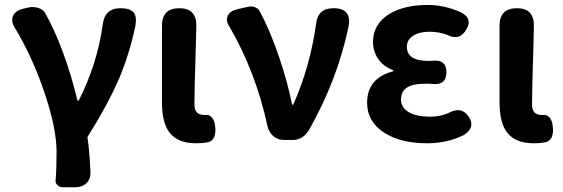

<svg xmlns="http://www.w3.org/2000/svg" viewBox="-20 -581 2338 797"><path d="M242.2 196.3Q227.5 196.3 218.3 187.5Q209 178.7 210.9 166Q214.8 123 214.8 49.8Q214.8 -47.9 165 -195.3Q116.2 -340.8 43.9 -461.9Q24.4 -491.2 33.7 -514.2Q43 -537.1 77.1 -544.9L97.7 -549.8Q118.2 -554.7 139.6 -547.9Q159.2 -541 166 -529.3Q204.1 -462.9 240.2 -367.2Q277.3 -265.6 301.8 -163.1H306.6Q383.8 -315.4 406.2 -477.5Q414.1 -546.9 479.5 -546.9Q519.5 -546.9 534.2 -529.8Q548.8 -512.7 542 -473.6Q517.6 -357.4 475.6 -257.8Q429.7 -150.4 342.8 -11.7Q351.6 42 355.5 135.7Q356.4 162.1 338.9 179.2Q321.3 196.3 293 196.3H282.2Z M793.9 13.7Q716.8 13.7 682.6 -32.2Q652.3 -73.2 652.3 -155.3V-350.6V-474.6Q652.3 -546.9 724.6 -546.9Q796.9 -546.9 794.9 -470.7Q793.9 -434.6 792 -360.4Q787.1 -206.1 787.1 -148.4Q787.1 -124 797.9 -113.8Q808.6 -103.5 831.1 -103.5Q832 -103.5 833 -103.5Q847.7 -106.4 859.4 -93.8Q869.1 -82 872.1 -64.5Q881.8 -3.9 846.7 8.8Q824.2 13.7 793.9 13.7Z M1158.2 0Q1132.8 0 1114.3 -16.1Q1095.7 -32.2 1089.8 -59.6Q1042 -282.2 930.7 -473.6Q916 -496.1 925.8 -516.1Q935.5 -536.1 966.8 -543L969.7 -543.9L1009.8 -552.7Q1024.4 -556.6 1038.1 -551.3Q1051.8 -545.9 1057.6 -535.2Q1099.6 -458 1138.7 -343.8Q1174.8 -237.3 1192.4 -146.5H1197.3Q1266.6 -301.8 1292 -481.4Q1298.8 -546.9 1364.3 -546.9Q1441.4 -546.9 1426.8 -470.7Q1381.8 -252.9 1263.7 -43Q1238.3 0 1195.3 0Z M1752.9 13.7Q1644.5 13.7 1576.2 -29.3Q1503.9 -75.2 1503.9 -154.3Q1503.9 -256.8 1612.3 -285.2V-290Q1572.3 -303.7 1548.8 -337.9Q1528.3 -369.1 1528.3 -406.2Q1528.3 -481.4 1596.7 -523.4Q1659.2 -560.5 1755.9 -560.5Q1827.1 -560.5 1896.5 -528.3Q1942.4 -502.9 1916 -459Q1887.7 -409.2 1835.9 -436.5Q1801.8 -449.2 1762.7 -449.2Q1720.7 -449.2 1694.8 -432.6Q1668.9 -416 1668.9 -386.7Q1668.9 -328.1 1758.8 -328.1Q1771.5 -328.1 1778.3 -329.1Q1833 -334 1833 -281.2Q1833 -227.5 1778.3 -232.4Q1771.5 -232.4 1758.8 -233.4Q1747.1 -233.4 1741.2 -233.4Q1644.5 -233.4 1644.5 -168Q1644.5 -134.8 1676.3 -115.7Q1708 -96.7 1767.6 -96.7Q1806.6 -96.7 1840.8 -111.3Q1896.5 -142.6 1926.8 -94.7Q1954.1 -51.8 1905.3 -20.5Q1836.9 13.7 1752.9 13.7Z M2195.3 13.7Q2118.2 13.7 2084 -32.2Q2053.7 -73.2 2053.7 -155.3V-350.6V-474.6Q2053.7 -546.9 2126 -546.9Q2198.2 -546.9 2196.3 -470.7Q2195.3 -434.6 2193.4 -360.4Q2188.5 -206.1 2188.5 -148.4Q2188.5 -124 2199.2 -113.8Q2210 -103.5 2232.4 -103.5Q2233.4 -103.5 2234.4 -103.5Q2249 -106.4 2260.7 -93.8Q2270.5 -82 2273.4 -64.5Q2283.2 -3.9 2248 8.8Q2225.6 13.7 2195.3 13.7Z"/></svg>

Font: Bpmf GenSen Rounded B
Style: B
Weight: 700
Foundry: But Ko
Version: Version 1.320